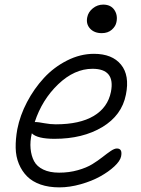

<svg xmlns="http://www.w3.org/2000/svg" viewBox="-20 -769 612 834"><path d="M421.9 -625Q389.6 -625 371.3 -644.8Q353 -664.6 358.9 -693.8Q363.3 -716.8 383.3 -732.9Q403.3 -749 428.2 -749Q460.9 -749 476.6 -726.1Q492.2 -703.1 485.8 -672.9Q482.4 -654.8 465.6 -639.9Q448.7 -625 421.9 -625ZM237.8 44.9Q191.9 44.9 156.2 32.5Q120.6 20 97.9 -2.7Q75.2 -25.4 62 -57.1Q48.8 -88.9 48.1 -126.7Q47.4 -164.6 55.2 -208Q66.9 -267.6 97.4 -325.7Q127.9 -383.8 170.9 -430.4Q213.9 -477.1 271.2 -506.1Q328.6 -535.2 388.2 -535.2Q467.3 -535.2 505.6 -488.3Q543.9 -441.4 526.9 -357.9Q509.3 -268.1 424.3 -217Q339.4 -166 216.8 -166Q142.1 -166 118.2 -189.9Q109.9 -154.8 112.8 -123.5Q115.7 -92.3 127.9 -69.1Q140.1 -45.9 168 -32.5Q195.8 -19 236.8 -19Q280.3 -19 318.1 -29.8Q356 -40.5 380.9 -55.9Q405.8 -71.3 425.5 -86.9Q445.3 -102.5 461.2 -113.3Q477.1 -124 487.8 -124Q513.2 -124 505.9 -88.9Q501.5 -69.3 476.6 -46.1Q451.7 -22.9 415.3 -2.7Q378.9 17.6 330.8 31.2Q282.7 44.9 237.8 44.9ZM138.2 -238.8Q145 -238.8 171.9 -233.9Q198.7 -229 222.2 -229Q326.2 -229 387.2 -265.4Q448.2 -301.8 461.9 -370.1Q481.4 -470.2 381.8 -470.2Q303.2 -470.2 232.9 -403.1Q162.6 -335.9 130.9 -238.8Z"/></svg>

Font: Shantell Sans Irregular
Style: Italic
Weight: 300
Italic angle: -11.31°
Designer: Stephen Nixon, Anya Danilova, Shantell Martin
Foundry: Arrow Type
Version: Version 1.006;[9816181b4]